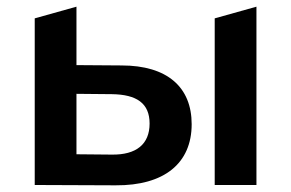

<svg xmlns="http://www.w3.org/2000/svg" viewBox="-20 -554 872 575"><path d="M209 -359V-534L84 -499V0L326 1C472 2 554 -65 554 -182C554 -293 481 -358 344 -358ZM623 -499V0H748V-534ZM209 -92V-273L315 -272C389 -271 428 -245 428 -184C428 -122 388 -90 315 -91Z"/></svg>

Font: Talent
Style: Bold
Weight: 600
Designer: Mike Powis
Version: Version 1.001;hotconv 1.0.109;makeotfexe 2.5.65596